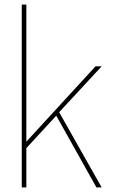

<svg xmlns="http://www.w3.org/2000/svg" viewBox="-20 -820 498 840"><path d="M95.2 -799.8V-200.2L397.9 -529.8H424.8L238.8 -329.1L424.8 0H401.9L226.1 -314L95.2 -171.9V0H75.2V-799.8Z"/></svg>

Font: Cooper Hewitt
Style: Thin
Weight: 701
Designer: Village Type and Design LLC
Foundry: Cooper Hewitt Smithsonian Design Museum
Version: 1.000